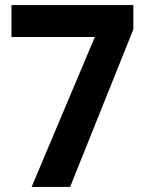

<svg xmlns="http://www.w3.org/2000/svg" viewBox="-20 -733 575 753"><path d="M104 0 352 -588H25V-713H503V-618L255 0Z"/></svg>

Font: Noto Sans Tamil SemiCondensed
Style: Bold
Weight: 700
Width: 4
Designer: Jelle Bosma - Monotype Design Team
Foundry: Monotype Imaging Inc.
Version: Version 2.004; ttfautohint (v1.8.4.7-5d5b)